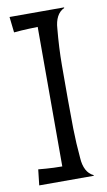

<svg xmlns="http://www.w3.org/2000/svg" viewBox="-78 -688 404 728"><g transform="rotate(-10 124.5 -324.0)"><path d="M111.3 -592.3Q95.2 -591.8 78.9 -591.3Q62.5 -590.8 49.3 -589.8Q33.7 -588.9 19.5 -587.4L12.7 -647.9H222.7V-645.5Q204.6 -637.2 194.8 -618.4Q185.1 -599.6 183.6 -573.2Q176.8 -500.5 176.5 -434.1Q176.3 -367.7 176.3 -300.8Q176.3 -246.1 177.2 -189.5Q178.2 -132.8 183.6 -74.2Q185.1 -47.9 194.8 -29.1Q204.6 -10.3 222.7 -2V0.5H12.7L19.5 -60.1Q33.7 -58.6 49.3 -57.6Q62.5 -56.6 78.9 -55.9Q95.2 -55.2 111.3 -55.2Z"/></g></svg>

Font: Smythe
Style: Regular
Weight: 400
Version: Version 1.000